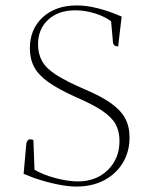

<svg xmlns="http://www.w3.org/2000/svg" viewBox="-20 -675 563 707"><path d="M261 12Q231 12 189.5 3.5Q148 -5 108 -19V-17L107 -19Q86 -27 67 -35L77 -147Q81 -162 90 -162Q99 -162 103 -159L107 -50Q139 -31 185 -19Q231 -7 267 -7Q334 -7 377 -49Q420 -91 420 -156Q420 -192 405.5 -218Q391 -244 356 -267.5Q321 -291 258 -318Q196 -346 159 -372Q122 -398 106 -428Q90 -458 90 -497Q90 -568 137.5 -611.5Q185 -655 263 -655Q333 -655 428 -614L415 -504Q398 -504 396 -519L389 -597Q364 -615 328.5 -626Q293 -637 257 -637Q195 -637 157.5 -602.5Q120 -568 120 -512Q120 -477 135 -450Q150 -423 187.5 -399Q225 -375 290 -347Q352 -321 388.5 -295Q425 -269 441 -239Q457 -209 457 -169Q457 -116 432 -75Q407 -34 363 -11Q319 12 261 12Z"/></svg>

Font: Petrona Thin
Style: Regular
Weight: 100
Designer: Ringo R. Seeber
Foundry: Ringo R. Seeber
Version: Version 2.001; ttfautohint (v1.8.3)